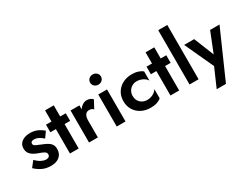

<svg xmlns="http://www.w3.org/2000/svg" viewBox="-81 -1475 3098 2389"><g transform="rotate(-30 1468.5 -280.0)"><path d="M87 -159Q130 -118 165.5 -100.5Q201 -83 231 -83Q257 -83 271 -95Q285 -107 285 -126Q285 -153 259.5 -168Q234 -183 184 -200Q152 -211 122 -228Q92 -245 72.5 -272.5Q53 -300 53 -343Q53 -384 75 -412.5Q97 -441 134.5 -455.5Q172 -470 218 -470Q276 -470 324 -448.5Q372 -427 405 -395L348 -315Q323 -341 288.5 -358.5Q254 -376 221 -376Q199 -376 186.5 -367.5Q174 -359 174 -342Q174 -318 202 -304.5Q230 -291 276 -273Q313 -259 344.5 -242Q376 -225 395 -198.5Q414 -172 414 -130Q414 -61 369 -22.5Q324 16 245 16Q172 16 117 -12Q62 -40 24 -78Z M444 -460H523V-620H648V-460H728V-351H648V0H523V-351H444Z M1059 -325Q1046 -337 1032.5 -343.5Q1019 -350 999 -350Q962 -350 943 -321.5Q924 -293 924 -244V0H797V-460H924V-404Q945 -435 974 -453Q1003 -471 1034 -471Q1059 -471 1081.5 -461.5Q1104 -452 1118 -435Z M1181 -638Q1181 -670 1203.5 -690.5Q1226 -711 1259 -711Q1291 -711 1313.5 -690.5Q1336 -670 1336 -638Q1336 -606 1313.5 -585.5Q1291 -565 1259 -565Q1226 -565 1203.5 -585.5Q1181 -606 1181 -638ZM1195 -460H1321V0H1195Z M1556 -230Q1556 -169 1595 -132.5Q1634 -96 1690 -96Q1736 -96 1775 -116Q1814 -136 1833 -170V-37Q1809 -15 1770.5 -2.5Q1732 10 1681 10Q1607 10 1549 -20Q1491 -50 1457.5 -104Q1424 -158 1424 -230Q1424 -302 1457.5 -356Q1491 -410 1549 -440Q1607 -470 1681 -470Q1732 -470 1770.5 -457Q1809 -444 1833 -424V-291Q1814 -324 1773.5 -344Q1733 -364 1690 -364Q1652 -364 1622 -346.5Q1592 -329 1574 -298.5Q1556 -268 1556 -230Z M1888 -460H1967V-620H2092V-460H2172V-351H2092V0H1967V-351H1888Z M2241 -780H2371V0H2241Z M2937 -460 2637 220H2504L2620 -46L2429 -460H2573L2688 -174L2802 -460Z"/></g></svg>

Font: Jost* Semi
Style: Regular
Weight: 600
Version: Version 3.7